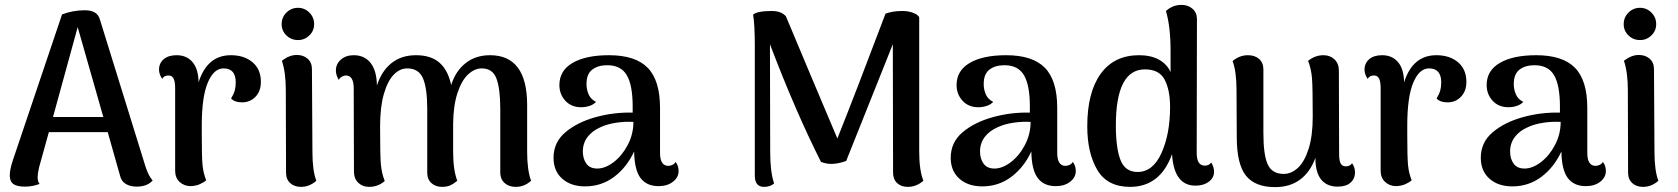

<svg xmlns="http://www.w3.org/2000/svg" viewBox="-20 -752 6869 786"><path d="M605 -13Q582 12 540 12Q513 12 495 1Q477 -10 472 -31L421 -211H180L140 -67Q134 -41 134 -27Q134 -9 142 1Q113 12 82 12Q50 12 35 1.5Q20 -9 20 -33Q20 -58 32 -94L234 -693Q279 -710 327 -710Q379 -710 389 -672L576 -69Q588 -32 605 -13ZM403 -273 298 -641 197 -273Z M1048 -417Q1048 -379 1026 -356Q1004 -333 971 -333Q940 -333 926 -349Q937 -367 941 -381.5Q945 -396 945 -415Q945 -472 895 -472Q855 -472 830.5 -413.5Q806 -355 806 -238V-200Q806 -111 809 -77.5Q812 -44 824 -14Q814 -5 798 2Q782 9 761 10Q734 10 715.5 -7Q697 -24 697 -53V-391Q697 -418 690.5 -430.5Q684 -443 670 -443Q651 -443 644 -429Q631 -448 631 -467Q631 -493 650 -509.5Q669 -526 703 -526Q744 -526 768 -498Q792 -470 793 -415Q828 -526 925 -526Q980 -526 1014 -497Q1048 -468 1048 -417Z M1133 -653Q1133 -681 1152.5 -700.5Q1172 -720 1200 -720Q1227 -720 1246.5 -700.5Q1266 -681 1266 -653Q1266 -626 1246.5 -607Q1227 -588 1200 -588Q1172 -588 1152.5 -607Q1133 -626 1133 -653ZM1275 -12Q1247 13 1212 13Q1185 13 1168 -2.5Q1151 -18 1151 -45L1150 -383Q1150 -456 1134 -503Q1164 -527 1195 -527Q1222 -527 1239.5 -511.5Q1257 -496 1257 -469L1259 -131Q1259 -53 1275 -12Z M2154 -12Q2127 13 2091 13Q2063 13 2045.5 -3Q2028 -19 2028 -45V-306Q2028 -388 2012.5 -430Q1997 -472 1952 -472Q1923 -472 1896.5 -447.5Q1870 -423 1853 -372Q1836 -321 1835 -246V-131Q1835 -56 1852 -12Q1838 0 1824 6.5Q1810 13 1790 13Q1763 13 1746 -2.5Q1729 -18 1729 -45V-306Q1729 -391 1711.5 -431.5Q1694 -472 1647 -472Q1617 -472 1592 -446.5Q1567 -421 1551.5 -367.5Q1536 -314 1536 -234Q1536 -119 1539 -81.5Q1542 -44 1555 -11Q1528 13 1491 13Q1464 13 1446.5 -4Q1429 -21 1429 -50L1428 -390Q1428 -443 1396 -443Q1388 -443 1379.5 -438Q1371 -433 1367 -425Q1355 -445 1355 -463Q1355 -490 1375.5 -508Q1396 -526 1428 -526Q1472 -526 1497 -494.5Q1522 -463 1523 -402Q1542 -461 1582.5 -493.5Q1623 -526 1683 -526Q1744 -526 1779 -495.5Q1814 -465 1827 -404Q1845 -461 1886 -493.5Q1927 -526 1986 -526Q2138 -526 2138 -322V-131Q2138 -56 2154 -12Z M2758 -52Q2758 -26 2735 -8Q2712 10 2676 10Q2627 10 2602 -23.5Q2577 -57 2576 -132Q2546 -67 2494 -28Q2442 11 2375 11Q2317 11 2281.5 -20.5Q2246 -52 2246 -106Q2246 -169 2294 -210Q2342 -251 2417 -272Q2492 -293 2570 -291V-316Q2570 -403 2546 -444Q2522 -485 2466 -485Q2428 -485 2404.5 -467Q2381 -449 2381 -408Q2381 -385 2390 -365Q2399 -345 2420 -335Q2410 -324 2393.5 -318.5Q2377 -313 2359 -313Q2319 -313 2294.5 -339.5Q2270 -366 2270 -404Q2270 -463 2324 -494.5Q2378 -526 2473 -526Q2581 -526 2631.5 -474.5Q2682 -423 2682 -310V-126Q2682 -73 2716 -73Q2724 -73 2732.5 -77Q2741 -81 2746 -89Q2758 -73 2758 -52ZM2573 -253Q2538 -255 2502 -249.5Q2466 -244 2440 -232Q2405 -217 2385.5 -191.5Q2366 -166 2366 -132Q2366 -102 2380.5 -82Q2395 -62 2425 -62Q2458 -62 2492.5 -88.5Q2527 -115 2550 -159Q2573 -203 2573 -253Z M3760 -12Q3732 13 3696 13Q3669 13 3652.5 -2.5Q3636 -18 3636 -45L3635 -571L3444 -93Q3410 -81 3383 -81Q3363 -81 3341 -89Q3236 -297 3132 -571L3133 -130Q3133 -48 3149 -1Q3133 13 3108 13Q3070 13 3070 -33V-566Q3070 -652 3063 -692Q3080 -707 3139 -707Q3159 -707 3172.5 -702Q3186 -697 3197 -686Q3318 -397 3408 -185Q3485 -378 3605 -696Q3634 -707 3674 -707Q3699 -707 3719.5 -699Q3740 -691 3743 -680V-131Q3743 -56 3760 -12Z M4384 -52Q4384 -26 4361 -8Q4338 10 4302 10Q4253 10 4228 -23.5Q4203 -57 4202 -132Q4172 -67 4120 -28Q4068 11 4001 11Q3943 11 3907.5 -20.5Q3872 -52 3872 -106Q3872 -169 3920 -210Q3968 -251 4043 -272Q4118 -293 4196 -291V-316Q4196 -403 4172 -444Q4148 -485 4092 -485Q4054 -485 4030.5 -467Q4007 -449 4007 -408Q4007 -385 4016 -365Q4025 -345 4046 -335Q4036 -324 4019.5 -318.5Q4003 -313 3985 -313Q3945 -313 3920.5 -339.5Q3896 -366 3896 -404Q3896 -463 3950 -494.5Q4004 -526 4099 -526Q4207 -526 4257.5 -474.5Q4308 -423 4308 -310V-126Q4308 -73 4342 -73Q4350 -73 4358.5 -77Q4367 -81 4372 -89Q4384 -73 4384 -52ZM4199 -253Q4164 -255 4128 -249.5Q4092 -244 4066 -232Q4031 -217 4011.5 -191.5Q3992 -166 3992 -132Q3992 -102 4006.5 -82Q4021 -62 4051 -62Q4084 -62 4118.5 -88.5Q4153 -115 4176 -159Q4199 -203 4199 -253Z M4950 -49Q4950 -24 4928.5 -8Q4907 8 4874 8Q4786 8 4778 -121Q4730 13 4606 13Q4513 13 4472 -56.5Q4431 -126 4431 -235Q4431 -374 4486 -450Q4541 -526 4643 -526Q4691 -526 4724 -508Q4757 -490 4772 -457V-543Q4772 -644 4753 -707Q4781 -732 4816 -732Q4844 -732 4862 -716Q4880 -700 4880 -674L4879 -126Q4879 -74 4912 -74Q4931 -74 4938 -87Q4950 -69 4950 -49ZM4770 -314Q4770 -383 4748 -425.5Q4726 -468 4667 -468Q4548 -468 4548 -238Q4548 -146 4567 -97Q4586 -48 4637 -48Q4700 -48 4735 -126Q4770 -204 4770 -314Z M5527 -47Q5527 -20 5508.5 -4Q5490 12 5456 12Q5412 12 5388.5 -17Q5365 -46 5365 -104V-106Q5344 -48 5302.5 -17Q5261 14 5200 14Q5118 14 5080.5 -33Q5043 -80 5043 -191L5042 -382Q5042 -459 5026 -502Q5054 -526 5089 -526Q5117 -526 5134.5 -510.5Q5152 -495 5152 -468V-207Q5152 -117 5170 -78.5Q5188 -40 5235 -40Q5267 -40 5294 -65.5Q5321 -91 5337.5 -144Q5354 -197 5354 -275Q5354 -393 5351 -431.5Q5348 -470 5335 -503Q5364 -526 5398 -526Q5425 -526 5443 -509Q5461 -492 5461 -463L5462 -122Q5462 -94 5468.5 -82.5Q5475 -71 5489 -71Q5507 -71 5515 -84Q5527 -67 5527 -47Z M5983 -417Q5983 -379 5961 -356Q5939 -333 5906 -333Q5875 -333 5861 -349Q5872 -367 5876 -381.5Q5880 -396 5880 -415Q5880 -472 5830 -472Q5790 -472 5765.5 -413.5Q5741 -355 5741 -238V-200Q5741 -111 5744 -77.5Q5747 -44 5759 -14Q5749 -5 5733 2Q5717 9 5696 10Q5669 10 5650.5 -7Q5632 -24 5632 -53V-391Q5632 -418 5625.5 -430.5Q5619 -443 5605 -443Q5586 -443 5579 -429Q5566 -448 5566 -467Q5566 -493 5585 -509.5Q5604 -526 5638 -526Q5679 -526 5703 -498Q5727 -470 5728 -415Q5763 -526 5860 -526Q5915 -526 5949 -497Q5983 -468 5983 -417Z M6554 -52Q6554 -26 6531 -8Q6508 10 6472 10Q6423 10 6398 -23.5Q6373 -57 6372 -132Q6342 -67 6290 -28Q6238 11 6171 11Q6113 11 6077.5 -20.5Q6042 -52 6042 -106Q6042 -169 6090 -210Q6138 -251 6213 -272Q6288 -293 6366 -291V-316Q6366 -403 6342 -444Q6318 -485 6262 -485Q6224 -485 6200.5 -467Q6177 -449 6177 -408Q6177 -385 6186 -365Q6195 -345 6216 -335Q6206 -324 6189.5 -318.5Q6173 -313 6155 -313Q6115 -313 6090.5 -339.5Q6066 -366 6066 -404Q6066 -463 6120 -494.5Q6174 -526 6269 -526Q6377 -526 6427.5 -474.5Q6478 -423 6478 -310V-126Q6478 -73 6512 -73Q6520 -73 6528.5 -77Q6537 -81 6542 -89Q6554 -73 6554 -52ZM6369 -253Q6334 -255 6298 -249.5Q6262 -244 6236 -232Q6201 -217 6181.5 -191.5Q6162 -166 6162 -132Q6162 -102 6176.5 -82Q6191 -62 6221 -62Q6254 -62 6288.5 -88.5Q6323 -115 6346 -159Q6369 -203 6369 -253Z M6627 -653Q6627 -681 6646.5 -700.5Q6666 -720 6694 -720Q6721 -720 6740.5 -700.5Q6760 -681 6760 -653Q6760 -626 6740.5 -607Q6721 -588 6694 -588Q6666 -588 6646.5 -607Q6627 -626 6627 -653ZM6769 -12Q6741 13 6706 13Q6679 13 6662 -2.5Q6645 -18 6645 -45L6644 -383Q6644 -456 6628 -503Q6658 -527 6689 -527Q6716 -527 6733.5 -511.5Q6751 -496 6751 -469L6753 -131Q6753 -53 6769 -12Z"/></svg>

Font: Arima Madurai
Style: Bold
Weight: 700
Designer: Joana Correia and Natanael Gama
Foundry: NDISCOVER
Version: Version 1.019